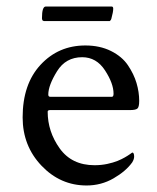

<svg xmlns="http://www.w3.org/2000/svg" viewBox="-20 -566 483 592"><path d="M233.4 -389.6Q182.6 -389.6 155.8 -346.2Q128.9 -302.7 128.9 -274.4Q128.9 -267.6 134.8 -267.6H325.2Q330.1 -267.6 330.1 -277.3Q330.1 -308.6 303.7 -349.1Q277.3 -389.6 233.4 -389.6ZM243.2 -425.8Q288.1 -425.8 322.3 -408.7Q356.4 -391.6 374.5 -364.7Q392.6 -337.9 400.9 -310.1Q409.2 -282.2 409.2 -254.9Q409.2 -235.4 403.3 -231Q397.5 -226.6 380.9 -226.6H134.8Q127 -226.6 127 -221.7Q127 -160.2 164.1 -108.4Q201.2 -56.6 271.5 -56.6Q292 -56.6 310.5 -60.5Q329.1 -64.5 342.3 -69.8Q355.5 -75.2 364.7 -80.6Q374 -85.9 380.9 -90.8L387.7 -95.7Q393.6 -95.7 393.6 -83Q393.6 -75.2 387.7 -65.4Q368.2 -38.1 330.1 -16.1Q292 5.9 247.1 5.9Q166 5.9 107.9 -55.2Q49.8 -116.2 49.8 -204.1Q49.8 -306.6 105 -366.2Q160.2 -425.8 243.2 -425.8ZM109.4 -509.8Q109.4 -545.9 121.1 -545.9H324.2Q329.1 -545.9 329.1 -539.1Q329.1 -529.3 323.2 -507.8Q322.3 -504.9 320.8 -503.4Q319.3 -502 318.4 -501H316.4H115.2Q115.2 -501 111.3 -502.9Q109.4 -505.9 109.4 -509.8Z"/></svg>

Font: Crimson Text
Style: Regular
Weight: 400
Version: Version 0.13